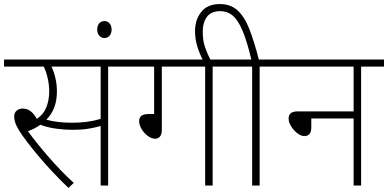

<svg xmlns="http://www.w3.org/2000/svg" viewBox="-20 -916 1916 948"><path d="M514 -587V0H477V-294Q446 -285 413.5 -280Q381 -275 337 -275Q301 -275 258.5 -280.5Q216 -286 179 -300Q153 -281 118 -268Q164 -205 223 -137.5Q282 -70 344 -13L318 12Q233 -70 169.5 -146Q106 -222 76 -269Q61 -293 55.5 -310Q50 -327 50 -341Q50 -359 62 -369.5Q74 -380 92 -380Q114 -380 130.5 -367.5Q147 -355 162 -329Q194 -350 208.5 -385.5Q223 -421 223 -466Q223 -497 215.5 -530Q208 -563 196 -587H0V-622H627V-587ZM334 -310Q374 -310 409 -314.5Q444 -319 477 -329V-587H234Q245 -566 253 -533Q261 -500 261 -465Q261 -419 247.5 -384.5Q234 -350 209 -325Q234 -318 266 -314Q298 -310 334 -310Z M460 -770Q460 -790 470 -801Q480 -812 496 -812Q511 -812 521 -800.5Q531 -789 531 -770Q531 -750 520.5 -739Q510 -728 496 -728Q481 -728 470.5 -739.5Q460 -751 460 -770Z M779 -587V-274Q779 -252 769.5 -241.5Q760 -231 747 -231Q728 -231 709.5 -245Q691 -259 679 -279Q667 -299 667 -318Q667 -334 677.5 -343.5Q688 -353 716 -353H741V-587H612V-622H1143V-587H1030V0H993V-587Z M984 -615Q966 -649 954.5 -685.5Q943 -722 943 -762Q943 -819 974 -857.5Q1005 -896 1065 -896Q1118 -896 1152.5 -865Q1187 -834 1211 -773Q1235 -712 1258 -622H1375V-587H1262V0H1225V-587H1128V-622H1221Q1199 -715 1176.5 -767Q1154 -819 1128 -840Q1102 -861 1068 -861Q1022 -861 1001.5 -832.5Q981 -804 981 -759Q981 -716 992.5 -682.5Q1004 -649 1022 -615Z M1360 -622H1876V-587H1763V0H1726V-331H1517V-286Q1517 -264 1507.5 -254Q1498 -244 1484 -244Q1466 -244 1447.5 -258.5Q1429 -273 1417 -293Q1405 -313 1405 -331Q1405 -347 1415 -356.5Q1425 -366 1451 -366H1726V-587H1360Z"/></svg>

Font: Noto Sans Devanagari ExtraLight
Style: Regular
Weight: 200
Designer: Jelle Bosma - Monotype Design Team
Foundry: Monotype Imaging Inc.
Version: Version 2.004; ttfautohint (v1.8.4.7-5d5b)